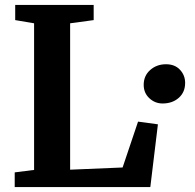

<svg xmlns="http://www.w3.org/2000/svg" viewBox="-20 -763 796 783"><path d="M119 -668 42 -681V-743H362V-681L266 -668V-71L480 -80L543 -267L624 -256L593 0H40V-60L119 -70ZM566 -417Q566 -454 592.5 -477.5Q619 -501 657 -501Q693 -501 714 -478.5Q735 -456 735 -425Q735 -387 709 -364Q683 -341 643 -341Q612 -341 589 -362.5Q566 -384 566 -417Z"/></svg>

Font: Koeln Type Serif
Style: Bold
Weight: 700
Designer: Eben Sorkin
Foundry: Eben Sorkin
Version: Version 2.002